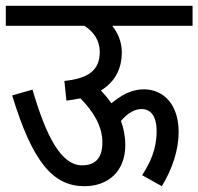

<svg xmlns="http://www.w3.org/2000/svg" viewBox="-20 -642 684 662"><path d="M0 -622V-553H271C303 -533 324 -502 324 -463C324 -398 282 -371 202 -363L209 -295C226 -297 242 -300 257 -303C301 -259 333 -208 333 -151C333 -93 305 -72 263 -72C190 -72 139 -173 92 -333L22 -313C92 -83 163 0 271 0C353 0 412 -51 412 -142C412 -173 406 -201 397 -225C421 -253 445 -266 468 -266C499 -266 520 -243 520 -189C520 -127 497 -79 470 -38L538 0C574 -59 596 -125 596 -187C596 -278 547 -334 476 -334C430 -334 397 -312 364 -286C353 -302 340 -317 328 -330C374 -358 400 -402 400 -462C400 -497 387 -528 367 -553H644V-622Z"/></svg>

Font: Noto Sans Devanagari UI Condensed
Style: Regular
Weight: 400
Width: 3
Designer: Jelle Bosma - Monotype Design Team
Foundry: Monotype Imaging Inc.
Version: Version 2.004